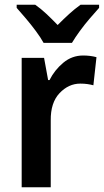

<svg xmlns="http://www.w3.org/2000/svg" viewBox="-20 -786 436 806"><path d="M329 -553Q359 -553 385 -546L372 -428Q361 -431 347.5 -433Q334 -435 317 -435Q268 -435 230 -395Q192 -355 193 -280V0H71V-543H165L182 -450H188Q209 -492 245.5 -522.5Q282 -553 329 -553ZM163 -606Q151 -628 131 -655Q111 -682 89 -708Q67 -734 50 -753V-766H128Q151 -750 174.5 -728Q198 -706 222 -681Q248 -707 270.5 -727.5Q293 -748 318 -766H396V-753Q379 -734 357 -708.5Q335 -683 315 -655.5Q295 -628 282 -606Z"/></svg>

Font: Noto Sans Khmer SemiCondensed SemiBold
Style: Regular
Weight: 600
Width: 4
Designer: Danh Hong and the Monotype Design Team
Foundry: Monotype Imaging Inc.
Version: Version 2.004; ttfautohint (v1.8.4.7-5d5b)